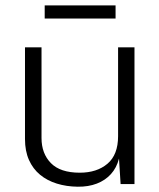

<svg xmlns="http://www.w3.org/2000/svg" viewBox="-20 -696 603 726"><path d="M274 10Q231 9.5 194.8 -1.8Q158.5 -13 131.5 -35.2Q104.5 -57.5 89.5 -91.2Q74.5 -125 74.5 -170V-517H137V-174Q137 -115.5 172.5 -79.2Q208 -43 281.5 -43Q346.5 -43 386.5 -77Q426.5 -111 426.5 -181V-517H488.5V0H436L430 -96.5Q421 -61.5 399.5 -37.8Q378 -14 346.2 -1.8Q314.5 10.5 274 10ZM417 -675.5V-626H149V-675.5Z"/></svg>

Font: Public Sans ExtraLight
Style: Regular
Weight: 250
Designer: The Public Sans Project Authors: Dan O. Williams and USWDS (Libre Franklin designed by Pablo Impallari and Rodrigo Fuenz
Version: Version 1.007